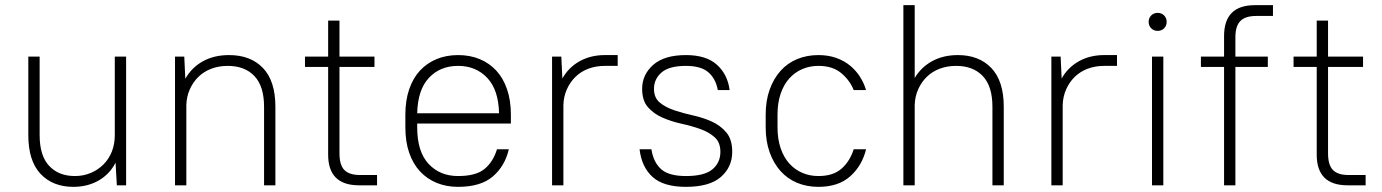

<svg xmlns="http://www.w3.org/2000/svg" viewBox="-20 -720 5371 746"><path d="M265 6Q185 6 137.5 -44.5Q90 -95 90 -195V-500H134V-195Q134 -115 171 -75.5Q208 -36 271 -36Q304 -36 332.5 -48Q361 -60 382 -81Q403 -102 414.5 -131Q426 -160 426 -195V-500H470V0H434L429 -88Q406 -43 363 -18.5Q320 6 265 6Z M660 -500H696L700 -414Q725 -458 768.5 -482Q812 -506 870 -506Q954 -506 1002 -455.5Q1050 -405 1050 -305V0H1006V-305Q1006 -385 968.5 -424.5Q931 -464 865 -464Q830 -464 801 -453Q772 -442 751 -421.5Q730 -401 717.5 -373Q705 -345 704 -312V0H660Z M1165 -500H1255V-640H1299V-500H1435V-460H1299V-124Q1299 -79 1318 -59.5Q1337 -40 1379 -40H1445V0H1375Q1255 0 1255 -119V-460H1165Z M1760 6Q1714 6 1676.5 -9.5Q1639 -25 1612 -54Q1585 -83 1570 -126Q1555 -169 1555 -225V-275Q1555 -330 1570 -373.5Q1585 -417 1612 -446Q1639 -475 1676.5 -490.5Q1714 -506 1760 -506Q1806 -506 1843.5 -490.5Q1881 -475 1908 -446Q1935 -417 1950 -373.5Q1965 -330 1965 -275V-240H1601V-225Q1601 -131 1645 -83.5Q1689 -36 1760 -36Q1829 -36 1862.5 -63.5Q1896 -91 1911 -140H1957Q1942 -75 1895 -34.5Q1848 6 1760 6ZM1760 -464Q1690 -464 1646.5 -417.5Q1603 -371 1601 -280H1919Q1917 -371 1873 -417.5Q1829 -464 1760 -464Z M2125 -500H2161L2165 -415Q2189 -458 2232 -482Q2275 -506 2330 -506H2380V-464H2330Q2295 -464 2266 -453Q2237 -442 2216 -421.5Q2195 -401 2182.5 -373Q2170 -345 2169 -312V0H2125Z M2645 6Q2558 6 2515.5 -32.5Q2473 -71 2465 -140H2511Q2519 -89 2549 -62.5Q2579 -36 2645 -36Q2717 -36 2748 -62Q2779 -88 2779 -130Q2779 -167 2756.5 -187Q2734 -207 2700 -219Q2666 -231 2627 -239.5Q2588 -248 2554 -263Q2520 -278 2497.5 -303.5Q2475 -329 2475 -375Q2475 -430 2518 -468Q2561 -506 2645 -506Q2724 -506 2765.5 -468.5Q2807 -431 2815 -370H2769Q2761 -414 2732.5 -439Q2704 -464 2645 -464Q2580 -464 2550.5 -438.5Q2521 -413 2521 -375Q2521 -340 2543.5 -321.5Q2566 -303 2600 -291.5Q2634 -280 2673 -271.5Q2712 -263 2746 -247.5Q2780 -232 2802.5 -205Q2825 -178 2825 -130Q2825 -71 2781 -32.5Q2737 6 2645 6Z M3160 6Q3115 6 3077.5 -9.5Q3040 -25 3013 -55Q2986 -85 2970.5 -128Q2955 -171 2955 -225V-275Q2955 -329 2970.5 -372Q2986 -415 3013 -445Q3040 -475 3077.5 -490.5Q3115 -506 3160 -506Q3198 -506 3229 -495Q3260 -484 3283 -465Q3306 -446 3321.5 -421.5Q3337 -397 3345 -370H3297Q3282 -408 3248.5 -436Q3215 -464 3160 -464Q3126 -464 3097 -451.5Q3068 -439 3046.5 -415Q3025 -391 3013 -355.5Q3001 -320 3001 -275V-225Q3001 -180 3013 -144.5Q3025 -109 3046.5 -85Q3068 -61 3097 -48.5Q3126 -36 3160 -36Q3217 -36 3249.5 -64.5Q3282 -93 3297 -140H3345Q3330 -77 3284 -35.5Q3238 6 3160 6Z M3490 -700H3534V-417Q3559 -459 3602 -482.5Q3645 -506 3702 -506Q3784 -506 3832 -455.5Q3880 -405 3880 -305V0H3836V-305Q3836 -385 3798.5 -424.5Q3761 -464 3695 -464Q3660 -464 3631 -453Q3602 -442 3581 -421.5Q3560 -401 3547.5 -373Q3535 -345 3534 -312V0H3490Z M4065 -500H4101L4105 -415Q4129 -458 4172 -482Q4215 -506 4270 -506H4320V-464H4270Q4235 -464 4206 -453Q4177 -442 4156 -421.5Q4135 -401 4122.5 -373Q4110 -345 4109 -312V0H4065Z M4456 -500H4500V0H4456ZM4478 -600Q4463 -600 4453 -610Q4443 -620 4443 -635Q4443 -650 4453 -660Q4463 -670 4478 -670Q4493 -670 4503 -660Q4513 -650 4513 -635Q4513 -620 4503 -610Q4493 -600 4478 -600Z M4646 -500H4736V-580Q4736 -700 4856 -700H4926V-658H4861Q4819 -658 4799.5 -638.5Q4780 -619 4780 -575V-500H4906V-460H4780V0H4736V-460H4646Z M5006 -500H5096V-640H5140V-500H5276V-460H5140V-124Q5140 -79 5159 -59.5Q5178 -40 5220 -40H5286V0H5216Q5096 0 5096 -119V-460H5006Z"/></svg>

Font: Retni Sans Light
Style: Regular
Weight: 300
Designer: Vitaly Kuzmin
Foundry: ParaType Ltd.
Version: Version 1.00;March 2, 2019;FontCreator 11.5.0.2425 64-bit; t